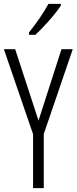

<svg xmlns="http://www.w3.org/2000/svg" viewBox="-20 -967 394 987"><path d="M293 -939V-947H229C202 -898 171 -853 129 -800V-788H162C202 -825 264 -893 293 -939ZM178 -347 58 -714H0L150 -277V0H205V-278L354 -714H296Z"/></svg>

Font: Noto Sans Gurmukhi UI ExtraCondensed Light
Style: Regular
Weight: 300
Width: 2
Designer: Jelle Bosma - Monotype Design Team
Foundry: Monotype Imaging Inc.
Version: Version 2.004